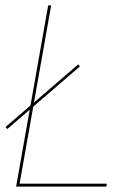

<svg xmlns="http://www.w3.org/2000/svg" viewBox="-28 -695 493 715"><path d="M-1 -214.5 269.5 -447.5 263 -455 -7.5 -222ZM32 0H368L370 -11H45L162.5 -675H151.5Z"/></svg>

Font: Anybody Thin
Style: Italic
Weight: 100
Italic angle: -10°
Designer: Tyler Finck
Foundry: Etcetera Type Company
Version: Version 1.114;gftools[0.9.25]